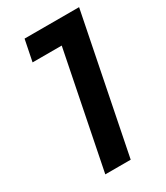

<svg xmlns="http://www.w3.org/2000/svg" viewBox="-177 -776 735 851"><g transform="rotate(-30 190.5 -350.0)"><path d="M103 0 232 -645 278 -591H72L94 -700H373L233 0Z"/></g></svg>

Font: MOST Montserrat SemiBold
Style: Italic
Weight: 600
Italic angle: -11.3°
Designer: Julieta Ulanovsky
Foundry: Julieta Ulanovsky
Version: Version 8.000;March 11, 2024;FontCreator 15.0.0.2926 64-bit